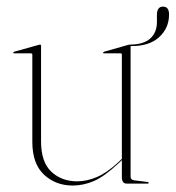

<svg xmlns="http://www.w3.org/2000/svg" viewBox="-20 -568 543 594"><path d="M80 -129V-399Q80 -403 75 -403H23Q21 -403 21 -405Q21 -406.5 24 -408L99 -429Q102 -430 104 -430Q107 -430 107 -426V-131Q107 -66.5 138.8 -36.8Q170.5 -7 219 -7Q249 -7 280.2 -20.5Q311.5 -34 346 -66L357 -76.5V-399Q357 -403 353 -403H301Q299 -403 299 -405Q299 -406.5 302 -408L376 -429Q379 -430 381 -430Q424 -430 444.8 -448.8Q465.5 -467.5 465.5 -500V-522Q465.5 -547.5 484.5 -547.5Q503 -547.5 503 -523Q503 -481 472 -452.8Q441 -424.5 384 -425.5V-21Q384 -11.5 396 -10L436 -5Q440 -5 440 -2Q440 0 437 0H372Q357 0 357 -20V-72.5L348 -64Q302.5 -21.5 270.2 -7.8Q238 6 205 6Q152 6 116 -27.8Q80 -61.5 80 -129Z"/></svg>

Font: Fraunces 144pt Thin
Style: Regular
Weight: 100
Version: Version 1.000;[f99f86859]